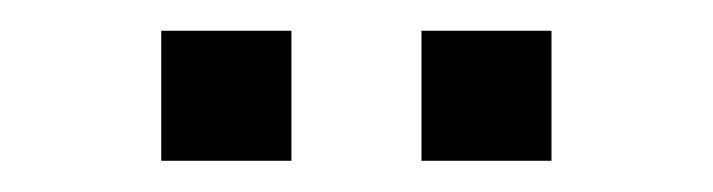

<svg xmlns="http://www.w3.org/2000/svg" viewBox="-20 -1103 457 123"><path d="M83.3 -1000V-1083.3H166.7V-1000ZM333.3 -1000H250V-1083.3H333.3Z"/></svg>

Font: Galmuri11 Condensed
Style: Regular
Weight: 400
Width: 3
Designer: Lee Minseo (quiple)
Version: Version 2.399;hotconv 1.1.1;makeotfexe 2.6.0 DEVELOPMENT